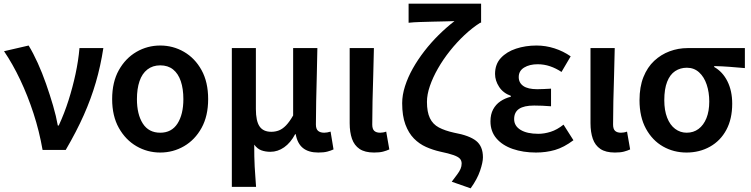

<svg xmlns="http://www.w3.org/2000/svg" viewBox="-20 -817 4091 1046"><path d="M212 0Q194 -103 162.5 -199.5Q131 -296 90 -382.5Q49 -469 2 -538L136 -569Q161 -528 185.5 -474Q210 -420 231 -360Q252 -300 269 -242Q286 -184 295 -133H300Q331 -200 353.5 -271Q376 -342 391.5 -414Q407 -486 413 -555H543Q528 -457 502 -368Q476 -279 436.5 -190Q397 -101 338 0Z M853 14Q783 14 723.5 -20.5Q664 -55 627.5 -120Q591 -185 591 -277Q591 -370 627.5 -435Q664 -500 723.5 -534.5Q783 -569 853 -569Q923 -569 982.5 -534.5Q1042 -500 1078 -435Q1114 -370 1114 -277Q1114 -185 1078 -120Q1042 -55 982.5 -20.5Q923 14 853 14ZM853 -94Q915 -94 947 -144Q979 -194 979 -277Q979 -333 965 -374.5Q951 -416 923 -438.5Q895 -461 853 -461Q812 -461 783 -438.5Q754 -416 740 -374.5Q726 -333 726 -277Q726 -194 758 -144Q790 -94 853 -94Z M1243 201V-555H1374V-223Q1374 -158 1394 -128.5Q1414 -99 1458 -99Q1480 -99 1499.5 -106.5Q1519 -114 1538 -133.5Q1557 -153 1577 -188V-555H1709Q1708 -486 1706 -411Q1704 -336 1702.5 -266Q1701 -196 1701 -139Q1701 -114 1713 -104Q1725 -94 1746 -94Q1754 -94 1762.5 -95.5Q1771 -97 1781 -100L1797 -3Q1782 4 1763 9Q1744 14 1714 14Q1661 14 1630.5 -10.5Q1600 -35 1591 -86H1588Q1563 -39 1528 -14.5Q1493 10 1453 10Q1426 10 1404 2Q1382 -6 1365 -29Q1365 6 1365.5 35Q1366 64 1367.5 90.5Q1369 117 1371 143.5Q1373 170 1375 201Z M2018 14Q1968 14 1939 -5.5Q1910 -25 1897.5 -61Q1885 -97 1885 -146V-555H2017Q2016 -486 2013.5 -411Q2011 -336 2009.5 -266Q2008 -196 2008 -139Q2008 -114 2019 -104Q2030 -94 2051 -94Q2058 -94 2067 -95.5Q2076 -97 2084 -100L2101 -3Q2086 4 2067 9Q2048 14 2018 14Z M2544 209 2441 173Q2459 149 2471 133Q2483 117 2489 103Q2495 89 2495 74Q2495 58 2485.5 47.5Q2476 37 2451 28Q2426 19 2378 9Q2338 0 2301 -16.5Q2264 -33 2235 -62.5Q2206 -92 2188.5 -139Q2171 -186 2171 -255Q2171 -299 2186.5 -347.5Q2202 -396 2229 -444Q2256 -492 2292 -538.5Q2328 -585 2370 -626.5Q2412 -668 2456 -702Q2436 -701 2404.5 -700.5Q2373 -700 2337 -699Q2301 -698 2267 -697Q2233 -696 2206 -693V-797H2601V-693H2596Q2552 -665 2510 -625.5Q2468 -586 2431 -539.5Q2394 -493 2366 -444Q2338 -395 2322 -348.5Q2306 -302 2306 -262Q2306 -207 2322 -173.5Q2338 -140 2371 -122.5Q2404 -105 2454 -94Q2537 -79 2574 -49.5Q2611 -20 2611 40Q2611 67 2595.5 113Q2580 159 2544 209Z M2900 14Q2830 14 2773.5 -5.5Q2717 -25 2684.5 -63Q2652 -101 2652 -156Q2652 -194 2666.5 -221Q2681 -248 2706 -265Q2731 -282 2763 -290V-295Q2721 -310 2699 -344Q2677 -378 2677 -414Q2677 -467 2708.5 -501Q2740 -535 2791.5 -552Q2843 -569 2903 -569Q2953 -569 3001 -553.5Q3049 -538 3089 -510L3039 -425Q3009 -445 2976.5 -456Q2944 -467 2909 -467Q2865 -467 2835.5 -449Q2806 -431 2806 -397Q2806 -366 2831 -348.5Q2856 -331 2907 -331Q2924 -331 2943 -332Q2962 -333 2982 -334V-238Q2957 -240 2934.5 -241Q2912 -242 2890 -242Q2835 -242 2808 -224Q2781 -206 2781 -168Q2781 -131 2816 -109.5Q2851 -88 2913 -88Q2945 -88 2980 -99Q3015 -110 3050 -138L3104 -53Q3052 -14 3003.5 0Q2955 14 2900 14Z M3330 14Q3280 14 3251 -5.5Q3222 -25 3209.5 -61Q3197 -97 3197 -146V-555H3329Q3328 -486 3325.5 -411Q3323 -336 3321.5 -266Q3320 -196 3320 -139Q3320 -114 3331 -104Q3342 -94 3363 -94Q3370 -94 3379 -95.5Q3388 -97 3396 -100L3413 -3Q3398 4 3379 9Q3360 14 3330 14Z M3720 14Q3650 14 3592 -19Q3534 -52 3499 -116Q3464 -180 3464 -271Q3464 -344 3485.5 -397.5Q3507 -451 3544 -485.5Q3581 -520 3628 -537.5Q3675 -555 3726 -555H4038V-446Q3992 -450 3954 -453Q3916 -456 3871 -457V-452Q3917 -426 3943 -374Q3969 -322 3969 -252Q3969 -169 3937 -109.5Q3905 -50 3848 -18Q3791 14 3720 14ZM3721 -94Q3758 -94 3785.5 -114.5Q3813 -135 3828.5 -173Q3844 -211 3844 -264Q3844 -314 3830 -356Q3816 -398 3788.5 -423Q3761 -448 3722 -448Q3686 -448 3658 -429.5Q3630 -411 3614.5 -371.5Q3599 -332 3599 -271Q3599 -216 3614.5 -176Q3630 -136 3658 -115Q3686 -94 3721 -94Z"/></svg>

Font: Noto Sans JP SemiBold
Style: Regular
Weight: 600
Designer: Ryoko NISHIZUKA  (kana, bopomofo & ideographs); Paul D. Hunt (Latin, Greek & Cyrillic); Sandoll Communications , Soo-you
Foundry: Adobe
Version: Version 2.004-H2;hotconv 1.0.118;makeotfexe 2.5.65603